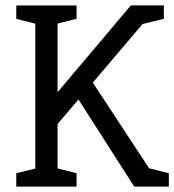

<svg xmlns="http://www.w3.org/2000/svg" viewBox="-20 -687 642 707"><path d="M226.7 -386.7 318.7 -387.5 573.3 0H474.2ZM192 0H110V-666.8H192ZM152.7 -300.8 461.7 -667H563.3L166 -199.7ZM182 0 175.3 -70.8 262 -49.2V0ZM521.7 0 515 -70.8 601.7 -49.2V0ZM173.7 -595.8 182 -666.8H262V-617.7ZM495 -596 503.3 -667H583.3V-617.8ZM40 0V-49.2L125 -70L120 0ZM40 -666.8H120L124.8 -596L40 -617.7Z"/></svg>

Font: Epunda Slab Light
Style: Regular
Weight: 300
Designer: Simon Atzbach
Foundry: typofactur
Version: Version 1.102